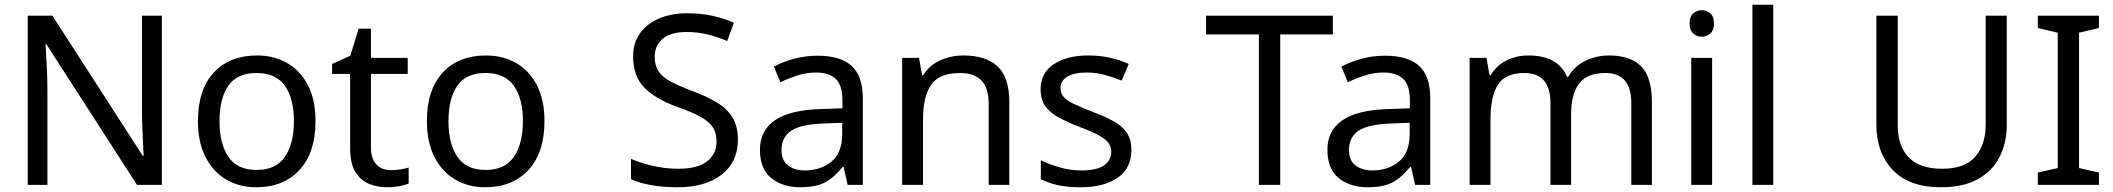

<svg xmlns="http://www.w3.org/2000/svg" viewBox="-20 -831 8916 810"><path d="M663 -51H558L176 -644H172Q174 -609 177 -557Q180 -505 180 -450V-51H97V-765H201L582 -174H586Q585 -190 583.5 -222Q582 -254 580.5 -292Q579 -330 579 -362V-765H663Z M1311 -320Q1311 -187 1243.5 -114Q1176 -41 1061 -41Q990 -41 934.5 -73.5Q879 -106 847 -168.5Q815 -231 815 -320Q815 -453 882 -525Q949 -597 1064 -597Q1137 -597 1192.5 -564.5Q1248 -532 1279.5 -470.5Q1311 -409 1311 -320ZM906 -320Q906 -225 943.5 -169.5Q981 -114 1063 -114Q1144 -114 1182 -169.5Q1220 -225 1220 -320Q1220 -415 1182 -469Q1144 -523 1062 -523Q980 -523 943 -469Q906 -415 906 -320Z M1629 -113Q1649 -113 1670 -116.5Q1691 -120 1704 -124V-57Q1690 -50 1664 -45.5Q1638 -41 1614 -41Q1572 -41 1536.5 -55.5Q1501 -70 1479 -106Q1457 -142 1457 -207V-519H1381V-561L1458 -596L1493 -710H1545V-587H1700V-519H1545V-209Q1545 -160 1568.5 -136.5Q1592 -113 1629 -113Z M2277 -320Q2277 -187 2209.5 -114Q2142 -41 2027 -41Q1956 -41 1900.5 -73.5Q1845 -106 1813 -168.5Q1781 -231 1781 -320Q1781 -453 1848 -525Q1915 -597 2030 -597Q2103 -597 2158.5 -564.5Q2214 -532 2245.5 -470.5Q2277 -409 2277 -320ZM1872 -320Q1872 -225 1909.5 -169.5Q1947 -114 2029 -114Q2110 -114 2148 -169.5Q2186 -225 2186 -320Q2186 -415 2148 -469Q2110 -523 2028 -523Q1946 -523 1909 -469Q1872 -415 1872 -320Z M3093 -242Q3093 -147 3024 -94Q2955 -41 2838 -41Q2778 -41 2727 -50Q2676 -59 2642 -75V-161Q2678 -145 2731.5 -132Q2785 -119 2842 -119Q2922 -119 2962.5 -150Q3003 -181 3003 -234Q3003 -269 2988 -293Q2973 -317 2936.5 -337.5Q2900 -358 2835 -381Q2744 -414 2697.5 -462Q2651 -510 2651 -593Q2651 -650 2680 -690.5Q2709 -731 2760.5 -753Q2812 -775 2879 -775Q2938 -775 2987 -764Q3036 -753 3076 -735L3048 -658Q3011 -674 2967.5 -685Q2924 -696 2877 -696Q2810 -696 2776 -667.5Q2742 -639 2742 -592Q2742 -556 2757 -532Q2772 -508 2806 -489Q2840 -470 2898 -448Q2961 -425 3004.5 -398.5Q3048 -372 3070.5 -335Q3093 -298 3093 -242Z M3428 -596Q3526 -596 3573 -553Q3620 -510 3620 -416V-51H3556L3539 -127H3535Q3500 -83 3461.5 -62Q3423 -41 3355 -41Q3282 -41 3234 -79.5Q3186 -118 3186 -200Q3186 -280 3249 -323.5Q3312 -367 3443 -371L3534 -374V-406Q3534 -473 3505 -499Q3476 -525 3423 -525Q3381 -525 3343 -512.5Q3305 -500 3272 -484L3245 -550Q3280 -569 3328 -582.5Q3376 -596 3428 -596ZM3454 -310Q3354 -306 3315.5 -278Q3277 -250 3277 -199Q3277 -154 3304.5 -133Q3332 -112 3375 -112Q3443 -112 3488 -149.5Q3533 -187 3533 -265V-313Z M4044 -597Q4140 -597 4189 -550.5Q4238 -504 4238 -400V-51H4151V-394Q4151 -523 4031 -523Q3942 -523 3908 -473Q3874 -423 3874 -329V-51H3786V-587H3857L3870 -514H3875Q3901 -556 3947 -576.5Q3993 -597 4044 -597Z M4753 -199Q4753 -121 4695 -81Q4637 -41 4539 -41Q4483 -41 4442.5 -50Q4402 -59 4371 -75V-155Q4403 -139 4448.5 -125.5Q4494 -112 4541 -112Q4608 -112 4638 -133.5Q4668 -155 4668 -191Q4668 -211 4657 -227Q4646 -243 4617.5 -259Q4589 -275 4536 -295Q4484 -315 4447 -335Q4410 -355 4390 -383Q4370 -411 4370 -455Q4370 -523 4425.5 -560Q4481 -597 4571 -597Q4620 -597 4662.5 -587.5Q4705 -578 4742 -561L4712 -491Q4678 -505 4641 -515Q4604 -525 4565 -525Q4511 -525 4482.5 -507.5Q4454 -490 4454 -460Q4454 -438 4467 -422.5Q4480 -407 4510.5 -392.5Q4541 -378 4592 -358Q4643 -339 4679 -319Q4715 -299 4734 -270.5Q4753 -242 4753 -199Z M5381 -51H5291V-686H5068V-765H5603V-686H5381Z M5822 -596Q5920 -596 5967 -553Q6014 -510 6014 -416V-51H5950L5933 -127H5929Q5894 -83 5855.5 -62Q5817 -41 5749 -41Q5676 -41 5628 -79.5Q5580 -118 5580 -200Q5580 -280 5643 -323.5Q5706 -367 5837 -371L5928 -374V-406Q5928 -473 5899 -499Q5870 -525 5817 -525Q5775 -525 5737 -512.5Q5699 -500 5666 -484L5639 -550Q5674 -569 5722 -582.5Q5770 -596 5822 -596ZM5848 -310Q5748 -306 5709.5 -278Q5671 -250 5671 -199Q5671 -154 5698.5 -133Q5726 -112 5769 -112Q5837 -112 5882 -149.5Q5927 -187 5927 -265V-313Z M6768 -597Q6859 -597 6904 -550.5Q6949 -504 6949 -400V-51H6862V-396Q6862 -523 6753 -523Q6675 -523 6641.5 -478Q6608 -433 6608 -347V-51H6521V-396Q6521 -523 6411 -523Q6330 -523 6299 -473Q6268 -423 6268 -329V-51H6180V-587H6251L6264 -514H6269Q6294 -556 6336.5 -576.5Q6379 -597 6427 -597Q6553 -597 6591 -507H6596Q6623 -553 6669.5 -575Q6716 -597 6768 -597Z M7160 -788Q7180 -788 7195.5 -774.5Q7211 -761 7211 -732Q7211 -704 7195.5 -690Q7180 -676 7160 -676Q7138 -676 7123 -690Q7108 -704 7108 -732Q7108 -761 7123 -774.5Q7138 -788 7160 -788ZM7203 -587V-51H7115V-587Z M7461 -51H7373V-811H7461Z M8446 -303Q8446 -229 8416 -169.5Q8386 -110 8324.5 -75.5Q8263 -41 8168 -41Q8035 -41 7965.5 -113.5Q7896 -186 7896 -305V-765H7986V-302Q7986 -215 8032.5 -167Q8079 -119 8173 -119Q8270 -119 8313.5 -170.5Q8357 -222 8357 -303V-765H8446Z M8835 -51H8577V-103L8661 -122V-693L8577 -713V-765H8835V-713L8751 -693V-122L8835 -103Z"/></svg>

Font: Noto Sans Tamil UI
Style: Regular
Weight: 400
Designer: Jelle Bosma - Monotype Design Team
Foundry: Monotype Imaging Inc.
Version: Version 2.004; ttfautohint (v1.8.4.7-5d5b)